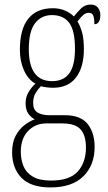

<svg xmlns="http://www.w3.org/2000/svg" viewBox="-20 -579 474 840"><path d="M201 241Q115 241 74 199Q33 157 33 87Q33 44 48.5 15Q64 -14 87 -31.5Q110 -49 132 -57Q116 -65 104 -81.5Q92 -98 92 -128Q92 -155 105.5 -177Q119 -199 135 -213Q103 -231 85 -271Q67 -311 67 -361Q67 -452 104 -497.5Q141 -543 211 -543Q241 -543 265 -532.5Q289 -522 303 -507Q316 -523 333.5 -541Q351 -559 377 -559Q398 -559 408.5 -545.5Q419 -532 419 -513Q419 -495 412.5 -484Q406 -473 393 -473Q393 -498 388 -510.5Q383 -523 369 -523Q356 -523 345 -514Q334 -505 319 -485Q331 -466 339 -437.5Q347 -409 347 -363Q347 -286 313 -240.5Q279 -195 211 -195Q200 -195 183.5 -197Q167 -199 159 -202Q146 -189 135.5 -171.5Q125 -154 125 -128Q125 -99 144 -87Q163 -75 196 -75H263Q333 -75 363.5 -36.5Q394 2 394 64Q394 144 344.5 192.5Q295 241 201 241ZM208 -224Q258 -224 283 -258Q308 -292 308 -365Q308 -446 282.5 -479.5Q257 -513 207 -513Q161 -513 133.5 -477.5Q106 -442 106 -364Q106 -224 208 -224ZM203 211Q285 211 320.5 171Q356 131 356 67Q356 13 332.5 -13Q309 -39 253 -39H182Q135 -39 103 -6Q71 27 71 85Q71 120 83 148.5Q95 177 124 194Q153 211 203 211Z"/></svg>

Font: Noto Serif Myanmar Condensed ExtraLight
Style: Regular
Weight: 200
Width: 3
Designer: Ben Mitchell and the Monotype Design Team
Foundry: Monotype Imaging Inc.
Version: Version 2.106; ttfautohint (v1.8.4.7-5d5b)